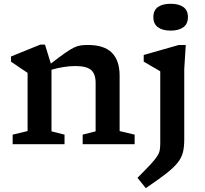

<svg xmlns="http://www.w3.org/2000/svg" viewBox="-20 -763 1083 1016"><path d="M417.5 -50.5 486 -68V-325Q486 -372 461.8 -392.8Q437.5 -413.5 378.5 -413.5Q347.5 -413.5 314.5 -408Q281.5 -402.5 252.5 -394V-68L321.5 -50.5V0H47V-50.5L126 -69.5V-377.5Q117.5 -383 94.8 -398.2Q72 -413.5 38 -437V-464L193.5 -527H218L249 -426.5Q294.5 -461.5 322.8 -481.5Q351 -501.5 370.2 -510.8Q389.5 -520 406 -522.5Q422.5 -525 445 -525Q531.5 -525 572.2 -483.8Q613 -442.5 613 -362.5V-69.5L692.5 -50.5V0H417.5ZM883 -601Q840 -601 815.8 -618.8Q791.5 -636.5 791.5 -672.5Q791.5 -708.5 815.8 -725.8Q840 -743 883 -743Q926 -743 950.2 -725.8Q974.5 -708.5 974.5 -672.5Q974.5 -636.5 950.2 -618.8Q926 -601 883 -601ZM828 -385.5Q822.5 -389 807.5 -397.8Q792.5 -406.5 774 -417.2Q755.5 -428 740.5 -437V-472L926 -525H963L955 -398.5V-25.5Q955 13.5 948.2 42Q941.5 70.5 920.8 97Q900 123.5 859.5 155.2Q819 187 751.5 232.5L707.5 178Q751.5 134 776 107.5Q800.5 81 811.5 64Q822.5 47 825.2 32Q828 17 828 -4Z"/></svg>

Font: Newsreader Caption Medium
Style: Regular
Weight: 500
Designer: Hugues Gentile
Foundry: Production Type
Version: Version 1.001